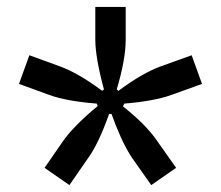

<svg xmlns="http://www.w3.org/2000/svg" viewBox="-20 -630 640 556"><path d="M181 -94 109 -144 163 -222Q194 -266 263 -323L260 -330Q172 -337 123 -355L35 -387L65 -470L153 -438Q206 -419 276 -367L281 -371Q256 -464 256 -515V-610H344V-515Q344 -458 318 -371L323 -367Q393 -419 446 -438L535 -470L565 -387L476 -355Q426 -337 340 -330L336 -322Q403 -269 435 -222L490 -144L418 -94L363 -172Q346 -197 330 -232.5Q314 -268 303 -300H296Q265 -213 235 -172Z"/></svg>

Font: JetBrains Mono
Style: Regular
Weight: 400
Monospace: yes
Designer: Philipp Nurullin, Konstantin Bulenkov
Foundry: JetBrains
Version: Version 2.001;December 29, 2023;FontCreator 11.5.0.2427 32-b